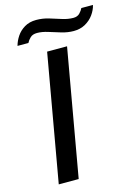

<svg xmlns="http://www.w3.org/2000/svg" viewBox="-128 -934 734 1005"><g transform="rotate(-15 239.0 -431.0)"><path d="M62 0 183 -687H291L170 0ZM41 -756Q48 -782 64 -806Q80 -830 106.5 -846Q133 -862 170 -862Q205 -862 238 -852Q271 -842 302 -832Q333 -822 362 -822Q384 -822 396.5 -835Q409 -848 415 -861H478Q472 -835 454.5 -810.5Q437 -786 409.5 -770.5Q382 -755 346 -755Q314 -755 280.5 -765Q247 -775 215.5 -785Q184 -795 157 -795Q133 -795 120 -782.5Q107 -770 100 -756Z"/></g></svg>

Font: Archivo Expanded
Style: Italic
Weight: 400
Width: 7
Italic angle: -10°
Designer: Hector Gatti
Foundry: Omnibus-Type
Version: Version 2.001